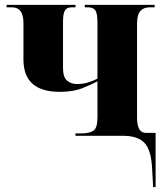

<svg xmlns="http://www.w3.org/2000/svg" viewBox="-20 -556 670 786"><path d="M607 210H617V-12H577Q541 -12 541 -75V-457Q541 -496 554.5 -511Q568 -526 593 -526H613V-536H327V-526H340Q362 -526 370.5 -513.5Q379 -501 379 -463V-234Q362 -225 341 -218.5Q320 -212 295 -212Q271 -212 254.5 -226Q238 -240 238 -277V-468Q238 -502 246.5 -514Q255 -526 272 -526H289V-536H7V-526H29Q76 -526 76 -462V-312Q76 -180 225 -180Q280 -180 317 -195Q354 -210 379 -223V-76Q379 -32 362.5 -21Q346 -10 315 -10H289V0H484Q542 0 569.5 27Q597 54 602 123Z"/></svg>

Font: Noto Serif Display SemiCondensed Extra
Style: Regular
Weight: 800
Width: 4
Designer: Monotype Design Team
Foundry: Monotype Imaging Inc.
Version: Version 1.900